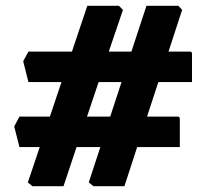

<svg xmlns="http://www.w3.org/2000/svg" viewBox="-20 -690 715 662"><path d="M92 -48 76 -61 117 -183H47L29 -254L47 -288H152L192 -407H78L60 -479L78 -512H228L281 -670H390L404 -656L355 -512H433L485 -670H595L608 -656L561 -512H636Q642 -512 642 -504V-407H526L487 -288H594Q600 -288 600 -279V-183H453L409 -48H302L286 -61L326 -183H244L199 -48ZM280 -288H360L399 -407H320Z"/></svg>

Font: Kreon Light
Style: Regular
Weight: 300
Designer: Julia Petretta
Foundry: Julia Petretta and Eli Heuer
Version: Version 2.002